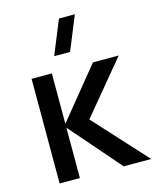

<svg xmlns="http://www.w3.org/2000/svg" viewBox="-118 -876 778 957"><g transform="rotate(-15 271.0 -397.5)"><path d="M289.5 -620 361 -795H279L207.5 -620ZM69.5 0H174V-260L400 0H542L295 -270L519 -540H386L174 -280V-540H69.5Z"/></g></svg>

Font: Vela Sans SemBd
Style: Regular
Weight: 600
Designer: Principal design: Mikhail Sharanda - project Manrope.
Design modification: Ravid Balaliev
Foundry: Mikhail Sharanda
Version: Version 1.001